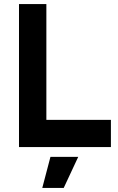

<svg xmlns="http://www.w3.org/2000/svg" viewBox="-20 -720 579 940"><path d="M187 200H292L363 48H227ZM73 0H523V-133H207V-700H73Z"/></svg>

Font: Unageo
Style: Bold
Weight: 700
Designer: Richard Sepsi
Foundry: Richard Sepsi
Version: Version 2.000